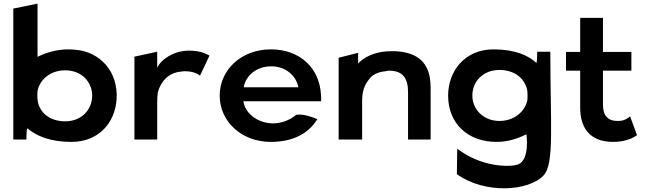

<svg xmlns="http://www.w3.org/2000/svg" viewBox="-20 -766 3550 1054"><path d="M372 13C523 13 612 -94 620 -221C630 -374 528 -483 392 -493C380 -494 369 -495 355 -495C293 -495 234 -478 186 -454V-746L53 -719V0H125C125 -12 125 -47 130 -62C179 -20 255 13 372 13ZM185 -237C185 -247 185 -256 186 -266C198 -329 256 -380 338 -380C428 -380 486 -316 486 -241C486 -164 428 -100 338 -100C248 -100 185 -154 185 -237Z M1130 -461C1116 -467 1088 -488 1017 -488C932 -488 863 -438 843 -394V-482L718 -455V0H843V-201C843 -220 844 -239 846 -257C859 -310 899 -368 976 -373C981 -374 987 -375 993 -375C1047 -375 1069 -357 1078 -351Z M1316 -210H1743C1743 -222 1743 -234 1742 -246C1734 -395 1624 -495 1467 -495C1304 -495 1186 -382 1186 -241C1186 -101 1304 13 1467 13C1582 13 1672 -29 1722 -112C1700 -121 1648 -142 1607 -136C1563 -101 1516 -87 1470 -89C1390 -93 1325 -146 1316 -210ZM1618 -287H1318C1328 -349 1387 -402 1469 -402C1546 -402 1605 -353 1618 -287Z M2344 0V-270C2344 -283 2344 -295 2343 -308C2337 -418 2277 -479 2149 -485C2134 -485 2118 -485 2103 -484C2031 -479 1980 -452 1946 -418V-476L1839 -449V0H1968V-216C1968 -264 1982 -301 2004 -328C2022 -355 2053 -371 2097 -375C2103 -377 2109 -378 2116 -378C2190 -378 2220 -338 2220 -260V0Z M2722 -102C2632 -102 2573 -167 2573 -241C2573 -319 2632 -382 2722 -382C2805 -382 2863 -335 2875 -267C2875 -257 2876 -247 2876 -237C2876 -230 2875 -223 2875 -216C2862 -153 2802 -102 2722 -102ZM2965 196C3024 132 3001 -89 3001 -482H2929C2929 -470 2929 -435 2925 -420C2881 -462 2806 -495 2689 -495C2532 -495 2440 -376 2440 -241C2440 -90 2546 13 2706 13C2768 13 2821 -5 2870 -29C2870 -29 2890 113 2823 137C2777 153 2619 151 2490 50L2488 190C2642 301 2884 284 2965 196Z M3477 -24 3439 -127C3428 -119 3412 -105 3387 -103C3382 -102 3376 -102 3369 -102C3316 -102 3290 -133 3290 -191V-378H3446V-481H3290V-668H3165V-481H3087V-378H3165V-171C3166 -70 3213 13 3346 13C3418 13 3460 -12 3477 -24Z"/></svg>

Font: Bluebird
Style: Ext
Weight: 400
Designer: Jasper
Foundry: Cannot Into Space Fonts
Version: Version 0.98